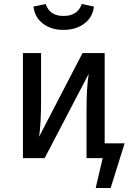

<svg xmlns="http://www.w3.org/2000/svg" viewBox="-20 -793 645 963"><path d="M298 -643Q237 -643 195.5 -674.5Q154 -706 148 -760L209 -773Q229 -713 298 -713Q370 -713 390 -773L451 -760Q445 -706 402.5 -674.5Q360 -643 298 -643ZM505 -74H605L535 150H460L495 0H414V-238Q414 -357 425 -423L204 0H95V-527H186V-289Q186 -172 176 -107L394 -527H505Z"/></svg>

Font: Fira Sans
Style: Regular
Weight: 400
Designer: Carrois Corporate & Edenspiekermann AG
Foundry: Carrois Corporate GbR & Edenspiekermann AG
Version: Version 4.106;PS 004.106;hotconv 1.0.70;makeotf.lib2.5.58329